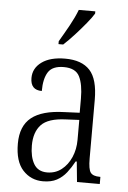

<svg xmlns="http://www.w3.org/2000/svg" viewBox="-55 -806 572 857"><g transform="rotate(5 231.5 -378.0)"><path d="M170 10Q116 10 80 -29Q44 -68 44 -148Q44 -227 91.5 -265Q139 -303 238 -306L307 -309V-372Q307 -436 289.5 -471Q272 -506 219 -506Q168 -506 149 -476Q130 -446 130 -391Q79 -391 79 -445Q79 -489 117 -516.5Q155 -544 222 -544Q296 -544 332.5 -504.5Q369 -465 369 -372V-110Q369 -61 380 -46.5Q391 -32 421 -32H424V0H322L313 -91H308Q293 -63 275 -40Q257 -17 232 -3.5Q207 10 170 10ZM185 -31Q222 -31 249.5 -52.5Q277 -74 292.5 -109.5Q308 -145 308 -188V-277L248 -274Q169 -271 138 -238Q107 -205 107 -145Q107 -94 125.5 -62.5Q144 -31 185 -31ZM186 -619Q208 -656 229 -694Q250 -732 263 -766H337V-756Q327 -739 304.5 -711.5Q282 -684 256 -655.5Q230 -627 207 -606H186Z"/></g></svg>

Font: Noto Serif Tamil Condensed Light
Style: Regular
Weight: 300
Width: 3
Designer: Indian Type Foundry, Tom Grace, and the Monotype Design Team
Foundry: Monotype Imaging Inc.
Version: Version 2.004; ttfautohint (v1.8.4.7-5d5b)